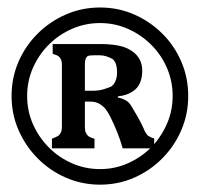

<svg xmlns="http://www.w3.org/2000/svg" viewBox="-20 -633 540 518"><path d="M250 -612.8Q298.8 -612.8 341.8 -594Q384.8 -575.2 417.7 -542.5Q450.7 -509.8 469.2 -466.6Q487.8 -423.3 487.8 -374Q487.8 -325.2 469.2 -282Q450.7 -238.8 417.7 -205.6Q384.8 -172.4 341.8 -153.6Q298.8 -134.8 250 -134.8Q201.2 -134.8 158 -153.6Q114.7 -172.4 81.8 -205.6Q48.8 -238.8 30 -282Q11.2 -325.2 11.2 -374Q11.2 -423.3 30 -466.6Q48.8 -509.8 81.8 -542.5Q114.7 -575.2 158 -594Q201.2 -612.8 250 -612.8ZM249 -514.2Q275.4 -514.2 295.4 -510.7Q315.4 -507.3 328.1 -500Q363.8 -481 363.8 -441.9Q363.8 -423.8 357.7 -409.4Q351.6 -395 337.9 -386.2Q330.6 -381.3 321 -377.9Q311.5 -374.5 297.9 -373V-370.1Q307.6 -368.2 317.1 -363.5Q326.7 -358.9 333 -349.1Q339.8 -338.4 350.1 -320.3Q360.4 -302.2 367.2 -287.1Q369.6 -280.3 372.6 -275.6Q375.5 -271 378.9 -267.1Q382.8 -265.1 386.5 -262.9Q390.1 -260.7 396 -259.8V-244.1Q418.9 -270.5 432.4 -303.7Q445.8 -336.9 445.8 -374Q445.8 -414.1 430.4 -449.7Q415 -485.4 387.7 -512.5Q360.4 -539.6 325 -555.2Q289.6 -570.8 250 -570.8Q210 -570.8 174.3 -555.2Q138.7 -539.6 111.6 -512.5Q84.5 -485.4 68.8 -449.7Q53.2 -414.1 53.2 -374Q53.2 -334 68.8 -298.3Q84.5 -262.7 111.6 -235.4Q138.7 -208 174.3 -192.4Q210 -176.8 250 -176.8Q289.1 -176.8 323.7 -191.9Q358.4 -207 385.3 -232.9H311Q304.7 -255.4 295.7 -277.8Q286.6 -300.3 277.6 -317.9Q268.6 -335.4 261.2 -342.8Q253.4 -350.6 244.6 -354.7Q235.8 -358.9 222.2 -358.9H209V-291Q209 -281.2 211.2 -275.9Q213.4 -270.5 217.8 -266.1Q220.2 -264.2 225.1 -262Q230 -259.8 234.9 -258.8V-232.9H120.1V-258.8Q124.5 -260.7 128.9 -262.5Q133.3 -264.2 138.2 -267.1Q142.1 -271 144.5 -276.1Q147 -281.2 147 -291V-458Q147 -467.8 144 -473.4Q141.1 -479 138.2 -481Q134.3 -483.9 130.1 -485.1Q126 -486.3 122.1 -487.8V-514.2ZM233.9 -483.9Q227.5 -483.9 221.9 -483.2Q216.3 -482.4 214.8 -480Q211.4 -476.6 210.2 -471.7Q209 -466.8 209 -459V-388.2H231.9Q247.1 -388.2 261 -392.6Q274.9 -397 280.8 -399.9Q295.9 -412.1 295.9 -439Q295.9 -450.2 293 -459.5Q290 -468.8 283.2 -474.1Q274.9 -478.5 266.4 -481.2Q257.8 -483.9 248 -483.9Z"/></svg>

Font: BIZ UDMincho
Style: Bold
Weight: 700
Monospace: yes
Designer: TypeBank Co., Ltd.
Foundry: Morisawa Inc.
Version: Version 1.06